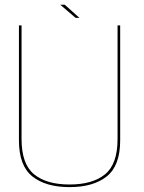

<svg xmlns="http://www.w3.org/2000/svg" viewBox="-20 -781 605 806"><path d="M272 4.5Q372 4.5 428.2 -40.5Q484.5 -85.5 484.5 -192V-674.5H473.5V-197Q473.5 -92.5 421.2 -49.5Q369 -6.5 272 -6.5Q175 -6.5 122.8 -49.5Q70.5 -92.5 70.5 -197V-674.5H59.5V-192Q59.5 -85.5 115.8 -40.5Q172 4.5 272 4.5ZM297.5 -706H313.5L252 -761H233Z"/></svg>

Font: Anybody UltraCondensed Thin Thin
Style: Regular
Weight: 250
Version: Version 1.111